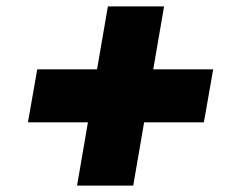

<svg xmlns="http://www.w3.org/2000/svg" viewBox="-20 -572 711 598"><path d="M67 -191H615L644 -356H96ZM316 -552 220 6H395L491 -552Z"/></svg>

Font: Jost ExtraBold
Style: Italic
Weight: 800
Italic angle: -5°
Version: Version 3.710